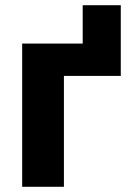

<svg xmlns="http://www.w3.org/2000/svg" viewBox="-20 -716 511 736"><path d="M443 -696V-425H225V0H65V-549H297V-696Z"/></svg>

Font: Noto Sans SemiCondensed ExtraBold
Style: Regular
Weight: 800
Width: 4
Designer: Monotype Design Team
Foundry: Monotype Imaging Inc.
Version: Version 2.013; ttfautohint (v1.8.4.7-5d5b)